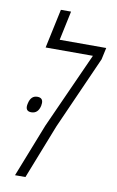

<svg xmlns="http://www.w3.org/2000/svg" viewBox="-87 -814 523 861"><g transform="rotate(10 174.5 -383.0)"><path d="M348.6 -632.8 336.9 -579.1 189.5 -247.6 92.3 0H44.9L140.1 -242.2L295.9 -587.9H80.6L118.7 -766.1H165L136.7 -632.8ZM83 -363.8Q107.9 -363.8 107.9 -339.8Q107.9 -334 106.4 -326.7Q98.1 -290.5 67.4 -290.5Q43.5 -290.5 43.5 -313Q43.5 -318.8 45.4 -326.7Q53.2 -363.8 83 -363.8Z"/></g></svg>

Font: Open Sans Hebrew Condensed Light
Style: Italic
Weight: 300
Width: 3
Italic angle: -12°
Foundry: Ascender Corporation, Yanek Iontef
Version: Version 2.001;PS 002.001;hotconv 1.0.70;makeotf.lib2.5.58329